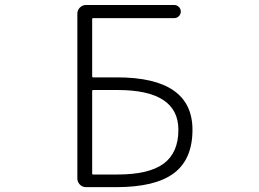

<svg xmlns="http://www.w3.org/2000/svg" viewBox="-20 -774 1040 772"><path d="M350.6 -466.8Q350.6 -462.9 355.5 -462.9H450.2Q753.9 -462.9 753.9 -252Q753.9 -133.8 679.2 -77.6Q604.5 -21.5 447.3 -21.5H326.2Q311.5 -21.5 301.3 -31.7Q291 -42 291 -56.6V-718.8Q291 -733.4 301.3 -743.7Q311.5 -753.9 326.2 -753.9H680.7Q691.4 -753.9 699.2 -746.1Q707 -738.3 707 -727.5Q707 -716.8 699.2 -709Q691.4 -701.2 680.7 -701.2H355.5Q350.6 -701.2 350.6 -697.3ZM355.5 -412.1Q350.6 -412.1 350.6 -408.2V-76.2Q350.6 -72.3 355.5 -72.3H452.1Q579.1 -72.3 638.2 -116.2Q697.3 -160.2 697.3 -252Q697.3 -412.1 453.1 -412.1Z"/></svg>

Font: Rounded-L Mgen+ 1mn light
Style: Regular
Weight: 200
Designer: [Source Han Sans]
Ryoko NISHIZUKA  (kana & ideographs); Paul D. Hunt (Latin, Greek & Cyrillic); Wenlong ZHANG  (bopomofo
Version: Version 1.059.20150602